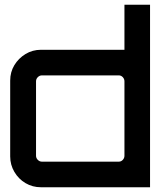

<svg xmlns="http://www.w3.org/2000/svg" viewBox="-20 -790 707 810"><path d="M153 0Q117 0 87.5 -17.5Q58 -35 40.5 -65Q23 -95 23 -130V-450Q23 -486 40.5 -515Q58 -544 87.5 -562Q117 -580 153 -580H505V-770H613V0H153ZM157 -108H481Q491 -108 498 -115.5Q505 -123 505 -133V-447Q505 -457 498 -464.5Q491 -472 481 -472H157Q147 -472 139.5 -464.5Q132 -457 132 -447V-133Q132 -123 139.5 -115.5Q147 -108 157 -108Z"/></svg>

Font: Orbitron Medium
Style: Regular
Weight: 500
Designer: Matt McInerney
Foundry: The League of Moveable Type
Version: Version 2.001